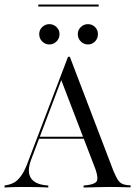

<svg xmlns="http://www.w3.org/2000/svg" viewBox="-30 -834 610 854"><path d="M108.9 -125Q89.5 -73.4 106 -44.4Q122.6 -15.3 174.2 -9.7L184.7 -8.9V0Q157.3 -1.6 124.2 -2Q91.1 -2.4 66.9 -2.4Q41.1 -2.4 22.2 -1.6Q3.2 -0.8 -9.7 0V-8.9L-0.8 -10.5Q21.8 -14.5 37.9 -25.4Q54 -36.3 68.1 -58.1Q82.3 -79.8 95.2 -116.1L272.6 -581.5H280.6L475 -72.6Q484.7 -50 492.3 -37.1Q500 -24.2 510.5 -18.1Q521 -12.1 537.1 -10.5L550.8 -9.7V-0.8Q540.3 -0.8 527.4 -1.2Q514.5 -1.6 499.2 -2Q483.9 -2.4 466.1 -2.4H460.5H462.1Q442.7 -2.4 425 -2Q407.3 -1.6 391.5 -1.2Q375.8 -0.8 363.7 -0.4Q351.6 0 341.9 0V-8.9L357.3 -10.5Q391.9 -14.5 400 -27.8Q408.1 -41.1 395.2 -79.8L241.1 -481.5L251.6 -501.6ZM138.7 -216.9 141.9 -225.8H383.1L386.3 -216.9ZM189.5 -636.3Q171 -636.3 157.7 -649.6Q144.4 -662.9 144.4 -682.3Q144.4 -700.8 157.7 -713.7Q171 -726.6 189.5 -726.6Q208.1 -726.6 221.4 -713.7Q234.7 -700.8 234.7 -682.3Q234.7 -662.9 221.4 -649.6Q208.1 -636.3 189.5 -636.3ZM361.3 -636.3Q342.7 -636.3 329.4 -649.6Q316.1 -662.9 316.1 -682.3Q316.1 -700.8 329.4 -713.7Q342.7 -726.6 361.3 -726.6Q379.8 -726.6 392.7 -713.7Q405.6 -700.8 405.6 -682.3Q405.6 -662.9 392.7 -649.6Q379.8 -636.3 361.3 -636.3ZM140.3 -804.8V-813.7H408.9V-804.8Z"/></svg>

Font: Playfair 144pt SemiCondensed Light
Style: Regular
Weight: 300
Width: 4
Designer: Claus Eggers Sørensen
Foundry: Claus Eggers Sørensen
Version: Version 2.203